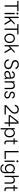

<svg xmlns="http://www.w3.org/2000/svg" viewBox="4358 -5120 974 9729"><g transform="rotate(90 4844.5 -255.0)"><path d="M251 0V-668H319V0ZM24 -643V-705H546V-643Z M633 0V-511H698V0ZM666 -601Q646 -601 631 -616Q616 -631 616 -652Q616 -673 631 -687.5Q646 -702 666 -702Q686 -702 701 -687.5Q716 -673 716 -652Q716 -631 701 -616Q686 -601 666 -601Z M859 -161V-272H895L1149 -511H1234L1023 -312L1012 -302ZM829 0V-711H894V0ZM1167 0 984 -303 1031 -352 1244 0Z M1426 0V-668H1494V0ZM1199 -643V-705H1721V-643Z M1922 12Q1855 12 1800.5 -20Q1746 -52 1714 -111.5Q1682 -171 1682 -255Q1682 -339 1714 -399Q1746 -459 1800.5 -491Q1855 -523 1922 -523Q1989 -523 2043 -491Q2097 -459 2129.5 -399Q2162 -339 2162 -255Q2162 -171 2129.5 -111.5Q2097 -52 2043 -20Q1989 12 1922 12ZM1922 -48Q1968 -48 2007 -70Q2046 -92 2070 -138Q2094 -184 2094 -255Q2094 -327 2070 -373Q2046 -419 2007 -441Q1968 -463 1922 -463Q1875 -463 1836 -441Q1797 -419 1773.5 -373Q1750 -327 1750 -255Q1750 -184 1773.5 -138Q1797 -92 1836 -70Q1875 -48 1922 -48Z M2296 -161V-272H2332L2586 -511H2671L2460 -312L2449 -302ZM2266 0V-711H2331V0ZM2604 0 2421 -303 2468 -352 2681 0Z M3250 17Q3175 17 3118.5 -8.5Q3062 -34 3026 -83.5Q2990 -133 2976 -203L3044 -220Q3055 -165 3082 -125.5Q3109 -86 3151 -65Q3193 -44 3251 -44Q3305 -44 3340.5 -61Q3376 -78 3393.5 -110Q3411 -142 3411 -187Q3411 -241 3381.5 -274Q3352 -307 3290 -327L3179 -362Q3099 -387 3062 -431.5Q3025 -476 3025 -539Q3025 -594 3053 -635Q3081 -676 3131 -699Q3181 -722 3246 -722Q3307 -722 3354.5 -704Q3402 -686 3435 -651.5Q3468 -617 3482 -567L3416 -546Q3395 -605 3352 -633.5Q3309 -662 3246 -662Q3177 -662 3138 -631.5Q3099 -601 3099 -544Q3099 -500 3125 -472Q3151 -444 3212 -424L3322 -387Q3404 -359 3445 -310.5Q3486 -262 3486 -187Q3486 -126 3458 -80.5Q3430 -35 3377 -9Q3324 17 3250 17Z M3737 12Q3664 12 3617 -27.5Q3570 -67 3570 -134Q3570 -199 3615.5 -237.5Q3661 -276 3730 -289L3944 -331V-275L3763 -240Q3704 -228 3672 -203.5Q3640 -179 3640 -134Q3640 -91 3669 -67.5Q3698 -44 3750 -44Q3794 -44 3828 -62.5Q3862 -81 3881 -115Q3900 -149 3900 -192V-340Q3900 -397 3869 -430Q3838 -463 3781 -463Q3725 -463 3692.5 -437.5Q3660 -412 3648 -365L3585 -382Q3599 -442 3650 -482.5Q3701 -523 3781 -523Q3871 -523 3918 -475Q3965 -427 3965 -341V-107L4006 0H3934L3907 -75H3906Q3882 -34 3839 -11Q3796 12 3737 12Z M4431 0V-326Q4431 -397 4396.5 -430Q4362 -463 4309 -463Q4243 -463 4202.5 -419.5Q4162 -376 4162 -303V0H4097V-511H4157V-423H4158Q4178 -470 4219 -496.5Q4260 -523 4320 -523Q4375 -523 4414.5 -501.5Q4454 -480 4475 -437.5Q4496 -395 4496 -332V0Z M4790 12Q4713 12 4661.5 -25Q4610 -62 4590 -138L4651 -159Q4666 -99 4701.5 -73Q4737 -47 4792 -47Q4845 -47 4873.5 -69.5Q4902 -92 4902 -137Q4902 -173 4882.5 -194Q4863 -215 4819 -228L4735 -253Q4681 -269 4652 -301.5Q4623 -334 4623 -384Q4623 -427 4644.5 -458Q4666 -489 4704 -506Q4742 -523 4791 -523Q4838 -523 4874 -510Q4910 -497 4935 -470.5Q4960 -444 4971 -403L4911 -382Q4895 -423 4865.5 -443Q4836 -463 4791 -463Q4742 -463 4716 -442.5Q4690 -422 4690 -388Q4690 -358 4707 -339Q4724 -320 4763 -308L4847 -283Q4883 -272 4911 -255Q4939 -238 4954.5 -210Q4970 -182 4970 -137Q4970 -91 4947.5 -57.5Q4925 -24 4885 -6Q4845 12 4790 12Z M5308 0V-86L5556 -311Q5600 -351 5625.5 -384.5Q5651 -418 5662 -450.5Q5673 -483 5673 -518Q5673 -583 5634 -621Q5595 -659 5525 -659Q5457 -659 5412 -620.5Q5367 -582 5352 -511L5288 -523Q5298 -584 5329 -628.5Q5360 -673 5409.5 -697Q5459 -721 5524 -721Q5594 -721 5642.5 -697Q5691 -673 5717 -628Q5743 -583 5743 -518Q5743 -477 5728 -435.5Q5713 -394 5679.5 -350.5Q5646 -307 5594 -259L5375 -65V-64H5782V0Z M6179 0V-230V-246V-659L5872 -269V-268H6198H6219H6387V-208H5813V-289L6138 -705H6247V0Z M6473 200V-511H6533V-414H6534Q6552 -453 6581 -477Q6610 -501 6645 -512Q6680 -523 6714 -523Q6779 -523 6830.5 -492Q6882 -461 6911.5 -401Q6941 -341 6941 -255Q6941 -169 6911.5 -109.5Q6882 -50 6830.5 -19Q6779 12 6714 12Q6682 12 6649 1.5Q6616 -9 6587 -32.5Q6558 -56 6539 -94H6538V200ZM6704 -48Q6751 -48 6789 -70.5Q6827 -93 6850 -139Q6873 -185 6873 -255Q6873 -325 6850 -371Q6827 -417 6789 -440Q6751 -463 6704 -463Q6657 -463 6618.5 -440Q6580 -417 6556.5 -371Q6533 -325 6533 -255Q6533 -186 6556.5 -139.5Q6580 -93 6619 -70.5Q6658 -48 6704 -48Z M7224 10Q7161 10 7128.5 -23.5Q7096 -57 7096 -129V-630L7161 -681V-137Q7161 -93 7180.5 -72Q7200 -51 7236 -51Q7247 -51 7260.5 -53Q7274 -55 7290 -61V-1Q7274 5 7258.5 7.5Q7243 10 7224 10ZM6985 -455V-511H7294V-455Z M7631 0V-705H7699V-42L7682 -62H8039V0Z M8118 0V-511H8183V0ZM8151 -601Q8131 -601 8116 -616Q8101 -631 8101 -652Q8101 -673 8116 -687.5Q8131 -702 8151 -702Q8171 -702 8186 -687.5Q8201 -673 8201 -652Q8201 -631 8186 -616Q8171 -601 8151 -601Z M8524 212Q8439 212 8381 176Q8323 140 8300 63L8359 39Q8374 92 8414.5 124Q8455 156 8523 156Q8605 156 8648 113Q8691 70 8691 -20V-121Q8673 -83 8644.5 -60Q8616 -37 8582.5 -26.5Q8549 -16 8516 -16Q8452 -16 8401 -46.5Q8350 -77 8320 -134Q8290 -191 8290 -270Q8290 -348 8320 -405Q8350 -462 8401 -492.5Q8452 -523 8516 -523Q8551 -523 8585 -513Q8619 -503 8648 -479.5Q8677 -456 8696 -416V-511H8756V-30Q8756 52 8729 105.5Q8702 159 8650.5 185.5Q8599 212 8524 212ZM8527 -77Q8575 -77 8613 -98.5Q8651 -120 8673.5 -163.5Q8696 -207 8696 -270Q8696 -333 8673.5 -376Q8651 -419 8613 -440.5Q8575 -462 8527 -462Q8480 -462 8442 -440.5Q8404 -419 8381.5 -375.5Q8359 -332 8359 -269Q8359 -207 8381.5 -163.5Q8404 -120 8442 -98.5Q8480 -77 8527 -77Z M8887 0V-711H8952V-425H8953Q8973 -471 9012.5 -497Q9052 -523 9109 -523Q9165 -523 9204.5 -501.5Q9244 -480 9265 -437.5Q9286 -395 9286 -332V0H9221V-326Q9221 -397 9186.5 -430Q9152 -463 9098 -463Q9033 -463 8992.5 -420Q8952 -377 8952 -303V0Z M9595 10Q9532 10 9499.5 -23.5Q9467 -57 9467 -129V-630L9532 -681V-137Q9532 -93 9551.5 -72Q9571 -51 9607 -51Q9618 -51 9631.5 -53Q9645 -55 9661 -61V-1Q9645 5 9629.5 7.5Q9614 10 9595 10ZM9356 -455V-511H9665V-455Z"/></g></svg>

Font: TikTok Sans 24pt Light
Style: Regular
Weight: 300
Version: Version 4.000